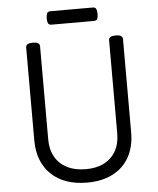

<svg xmlns="http://www.w3.org/2000/svg" viewBox="-68 -1135 999 1211"><g transform="rotate(-5 431.5 -529.5)"><path d="M434 19Q362 19 305 -1Q248 -21 208 -59Q168 -97 146.5 -151Q125 -205 125 -273V-863Q125 -877 136 -883.5Q147 -890 169 -890Q191 -890 202 -883.5Q213 -877 213 -863V-273Q213 -209 239.5 -162.5Q266 -116 315.5 -91Q365 -66 434 -66Q502 -66 550 -91Q598 -116 624 -162.5Q650 -209 650 -273V-863Q650 -877 661 -883.5Q672 -890 694 -890Q738 -890 738 -863V-273Q738 -182 701.5 -116.5Q665 -51 597 -16Q529 19 434 19ZM297 -993Q280 -993 275 -1004.5Q270 -1016 270 -1034Q270 -1053 275 -1065.5Q280 -1078 297 -1078H565Q583 -1078 587.5 -1065.5Q592 -1053 592 -1034Q592 -1016 587.5 -1004.5Q583 -993 565 -993Z"/></g></svg>

Font: Playwrite AT
Style: Regular
Weight: 400
Designer: Veronika Burian, José Scaglione
Foundry: TypeTogether
Version: Version 1.002